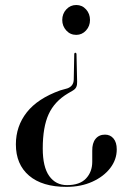

<svg xmlns="http://www.w3.org/2000/svg" viewBox="-20 -600 510 768"><path d="M288.5 -273Q289 -261 285.2 -252.2Q281.5 -243.5 270 -237L252 -226.5Q198 -194.5 174.5 -143Q151 -91.5 151 -6Q151 68 177 104.2Q203 140.5 248 140.5Q299 140.5 324 114Q349 87.5 349 47V3Q348.5 -27.5 362.2 -44.5Q376 -61.5 400 -61.5Q421 -61.5 434 -46Q447 -30.5 447 -2.5Q447 38.5 420.8 72.5Q394.5 106.5 349 127Q303.5 147.5 246 147.5Q149 147.5 96.2 102.5Q43.5 57.5 43.5 -22.5Q43.5 -95 87 -150.5Q130.5 -206 221 -238.5L249.5 -246.5Q274.5 -255.5 275 -282L277 -383.5Q277.5 -389 281.5 -389Q285.5 -389 286 -383ZM285 -580Q308.5 -580 324.2 -562.5Q340 -545 340 -520Q340 -495.5 324 -478Q308 -460.5 285 -460.5Q261 -460.5 245 -478.2Q229 -496 229 -520Q229 -545 245.2 -562.5Q261.5 -580 285 -580Z"/></svg>

Font: Fraunces 144pt S000
Style: Regular
Weight: 400
Version: Version 1.000; ttfautohint (v1.8.3)